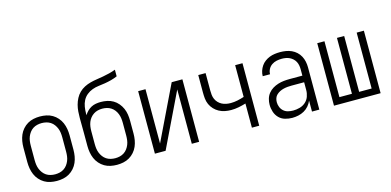

<svg xmlns="http://www.w3.org/2000/svg" viewBox="-70 -1135 3139 1543"><g transform="rotate(-15 1500.0 -363.5)"><path d="M250 8Q223 8 196.5 2.5Q170 -3 147 -16.5Q124 -30 106 -50.5Q88 -71 77.5 -95.5Q67 -120 62.5 -146.5Q58 -173 58 -200V-320Q58 -347 62.5 -373.5Q67 -400 77.5 -424.5Q88 -449 106 -469.5Q124 -490 147 -503.5Q170 -517 196.5 -522.5Q223 -528 250 -528Q277 -528 303.5 -522.5Q330 -517 353 -503.5Q376 -490 394 -469.5Q412 -449 422.5 -424.5Q433 -400 437.5 -373.5Q442 -347 442 -320V-200Q442 -173 437.5 -146.5Q433 -120 422.5 -95.5Q412 -71 394 -50.5Q376 -30 353 -16.5Q330 -3 303.5 2.5Q277 8 250 8ZM250 -47Q269 -47 288 -51.5Q307 -56 323 -66.5Q339 -77 350.5 -92.5Q362 -108 369 -125.5Q376 -143 378.5 -162Q381 -181 381 -200V-320Q381 -339 378.5 -358Q376 -377 369 -394.5Q362 -412 350.5 -427.5Q339 -443 323 -453.5Q307 -464 288 -468.5Q269 -473 250 -473Q231 -473 212 -468.5Q193 -464 177 -453.5Q161 -443 149.5 -427.5Q138 -412 131 -394.5Q124 -377 121.5 -358Q119 -339 119 -320V-200Q119 -181 121.5 -162Q124 -143 131 -125.5Q138 -108 149.5 -92.5Q161 -77 177 -66.5Q193 -56 212 -51.5Q231 -47 250 -47Z M750 8Q723 8 696.5 2.5Q670 -3 647 -16.5Q624 -30 606 -50.5Q588 -71 577.5 -95.5Q567 -120 562.5 -146.5Q558 -173 558 -200V-306Q558 -338 557.5 -369Q557 -400 557 -432Q557 -459 559 -486.5Q561 -514 568 -540.5Q575 -567 588 -592Q601 -617 620.5 -636Q640 -655 664.5 -667.5Q689 -680 715.5 -687Q742 -694 769.5 -698Q797 -702 824 -707Q851 -712 877.5 -718.5Q904 -725 930 -735V-680Q905 -669 878.5 -662Q852 -655 825 -650.5Q798 -646 771 -643Q744 -640 718 -630.5Q692 -621 670.5 -603.5Q649 -586 636.5 -562Q624 -538 619.5 -510.5Q615 -483 615 -456V-441Q625 -458 640 -473Q655 -488 673 -497.5Q691 -507 711.5 -510.5Q732 -514 753 -514Q779 -514 805.5 -508.5Q832 -503 855 -489.5Q878 -476 895.5 -455Q913 -434 923.5 -410Q934 -386 938 -359.5Q942 -333 942 -306V-200Q942 -173 937.5 -146.5Q933 -120 922.5 -95.5Q912 -71 894 -50.5Q876 -30 853 -16.5Q830 -3 803.5 2.5Q777 8 750 8ZM750 -47Q769 -47 788 -51.5Q807 -56 823 -66.5Q839 -77 850.5 -92.5Q862 -108 869 -125.5Q876 -143 878.5 -162Q881 -181 881 -200V-306Q881 -325 878.5 -344Q876 -363 869 -381Q862 -399 850.5 -414Q839 -429 823 -439.5Q807 -450 788 -454.5Q769 -459 750 -459Q731 -459 712.5 -454.5Q694 -450 678 -439.5Q662 -429 650 -414Q638 -399 631 -381Q624 -363 621.5 -344Q619 -325 619 -306V-200Q619 -181 621.5 -162Q624 -143 631 -125.5Q638 -108 649.5 -92.5Q661 -77 677 -66.5Q693 -56 712 -51.5Q731 -47 750 -47Z M1066 0V-520H1127V-68L1345 -520H1434V0H1373V-452L1155 0Z M1873 0V-201Q1843 -192 1812 -186Q1781 -180 1749 -180Q1724 -180 1698.5 -185Q1673 -190 1650.5 -202Q1628 -214 1610 -233Q1592 -252 1581.5 -275.5Q1571 -299 1568.5 -324.5Q1566 -350 1566 -375V-520H1627V-375Q1627 -357 1629 -338.5Q1631 -320 1638.5 -303Q1646 -286 1659 -272.5Q1672 -259 1688.5 -250.5Q1705 -242 1723.5 -238.5Q1742 -235 1761 -235Q1789 -235 1817.5 -241Q1846 -247 1873 -256V-520H1934V0Z M2208 8Q2178 8 2148.5 -0.5Q2119 -9 2098 -30.5Q2077 -52 2067.5 -81Q2058 -110 2058 -140Q2058 -165 2065 -189.5Q2072 -214 2087.5 -233.5Q2103 -253 2124.5 -266Q2146 -279 2170 -286.5Q2194 -294 2218.5 -296.5Q2243 -299 2268 -299H2373V-352Q2373 -368 2370 -384.5Q2367 -401 2359.5 -415.5Q2352 -430 2339.5 -441.5Q2327 -453 2312.5 -460Q2298 -467 2281.5 -470Q2265 -473 2248 -473Q2226 -473 2204.5 -468.5Q2183 -464 2164.5 -451.5Q2146 -439 2135.5 -419Q2125 -399 2125 -377H2064Q2064 -399 2071 -420.5Q2078 -442 2090.5 -460.5Q2103 -479 2121.5 -492.5Q2140 -506 2160.5 -514Q2181 -522 2203.5 -525Q2226 -528 2248 -528Q2273 -528 2297 -524Q2321 -520 2343 -510Q2365 -500 2383 -483.5Q2401 -467 2412.5 -445.5Q2424 -424 2429 -400Q2434 -376 2434 -352V0H2373V-91Q2363 -67 2346 -47.5Q2329 -28 2306.5 -15.5Q2284 -3 2258.5 2.5Q2233 8 2208 8ZM2230 -47Q2257 -47 2284.5 -54.5Q2312 -62 2333 -80.5Q2354 -99 2363.5 -125.5Q2373 -152 2373 -180V-244H2268Q2252 -244 2235 -242.5Q2218 -241 2201.5 -237Q2185 -233 2170 -225.5Q2155 -218 2142.5 -206.5Q2130 -195 2124.5 -179Q2119 -163 2119 -146Q2119 -125 2127 -105Q2135 -85 2151 -71Q2167 -57 2188 -52Q2209 -47 2230 -47Z M2556 0V-520H2616V-55H2720V-520H2780V-55H2884V-520H2944V0Z"/></g></svg>

Font: Iosevka Curly Light
Style: Regular
Weight: 300
Monospace: yes
Designer: Belleve Invis
Foundry: Belleve Invis
Version: Version 22.1.2; ttfautohint (v1.8.4)